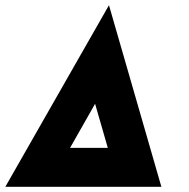

<svg xmlns="http://www.w3.org/2000/svg" viewBox="-76 -720 727 740"><path d="M546 0H-55.5L344 -700ZM194 -150H339.5L290.5 -320Z"/></svg>

Font: Urbanist Black
Style: Italic
Weight: 900
Italic angle: -8°
Designer: Corey Hu
Foundry: Corey Hu
Version: Version 1.330; ttfautohint (v1.8.4.7-5d5b)